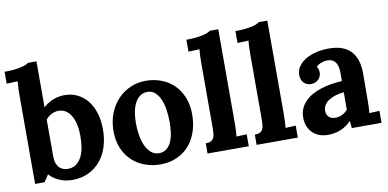

<svg xmlns="http://www.w3.org/2000/svg" viewBox="-77 -971 2432 1203"><g transform="rotate(-10 1139.5 -369.5)"><path d="M62.5 -564.9Q62.5 -583 63.2 -606.4Q64 -629.9 66.4 -652.3L-3.9 -649.4V-725.1Q30.8 -725.1 57.4 -728Q84 -731 102.8 -735.4Q121.6 -739.7 133.1 -744.9Q144.5 -750 149.9 -754.9H204.1V-462.4Q237.8 -492.7 272.7 -504.4Q307.6 -516.1 338.9 -516.1Q383.8 -516.1 420.9 -498.3Q458 -480.5 484.6 -447.5Q511.2 -414.6 525.9 -367.7Q540.5 -320.8 540.5 -262.7Q540.5 -202.1 523.9 -151.1Q507.3 -100.1 475.8 -63Q444.3 -25.9 399.4 -4.9Q354.5 16.1 297.9 16.1Q284.2 16.1 266.6 13.9Q249 11.7 229.5 5.1Q210 -1.5 190.2 -13.4Q170.4 -25.4 152.8 -44.4H151.9L123 0H62.5ZM284.7 -425.8Q259.8 -424.8 238.5 -413.3Q217.3 -401.9 204.1 -383.3V-149.9Q204.1 -123.5 210.9 -105.7Q217.8 -87.9 228.8 -77.1Q239.7 -66.4 253.4 -61.8Q267.1 -57.1 280.8 -57.1Q313.5 -57.1 335.2 -73.2Q356.9 -89.4 370.1 -116Q383.3 -142.6 388.7 -176.8Q394 -210.9 394 -247.6Q394 -282.7 387.7 -314.9Q381.3 -347.2 368.2 -371.8Q355 -396.5 334.2 -411.1Q313.5 -425.8 284.7 -425.8Z M853.5 -445.8Q824.2 -444.8 804.7 -429Q785.2 -413.1 772.9 -387.7Q760.7 -362.3 755.6 -330.3Q750.5 -298.3 750.5 -265.6Q750.5 -227.1 756.6 -189.2Q762.7 -151.4 776.1 -121.6Q789.6 -91.8 810.8 -73.2Q832 -54.7 862.3 -54.7Q892.1 -55.2 910.9 -71.3Q929.7 -87.4 940.7 -113Q951.7 -138.7 955.8 -170.4Q960 -202.1 960 -234.4Q960 -271.5 954.8 -309.3Q949.7 -347.2 937.3 -377.4Q924.8 -407.7 904.5 -426.8Q884.3 -445.8 853.5 -445.8ZM855.5 -516.1Q909.2 -516.1 955.3 -498.5Q1001.5 -481 1035.2 -447.8Q1068.8 -414.6 1088.1 -366.9Q1107.4 -319.3 1107.4 -259.3Q1107.4 -196.3 1089.1 -145.3Q1070.8 -94.2 1037.8 -58.3Q1004.9 -22.5 959 -3.2Q913.1 16.1 858.4 16.1Q804.2 16.1 757.6 -1.7Q710.9 -19.5 676.8 -52.5Q642.6 -85.4 623 -132.6Q603.5 -179.7 603.5 -238.8Q603.5 -300.8 623.5 -352.1Q643.6 -403.3 678 -439.7Q712.4 -476.1 758.3 -496.1Q804.2 -516.1 855.5 -516.1Z M1360.8 -160.6Q1360.8 -153.3 1360.6 -143.1Q1360.4 -132.8 1359.9 -121.1Q1359.4 -109.4 1358.6 -96.9Q1357.9 -84.5 1356.9 -73.2L1421.9 -76.2V0H1159.7V-64.9Q1180.7 -64.9 1192.6 -71.3Q1204.6 -77.6 1210.4 -89.4Q1216.3 -101.1 1217.8 -117.4Q1219.2 -133.8 1219.2 -153.8V-564.9Q1219.2 -583 1220 -606.4Q1220.7 -629.9 1223.1 -652.3L1152.8 -649.4V-725.1Q1187.5 -725.1 1214.1 -728Q1240.7 -731 1259.5 -735.4Q1278.3 -739.7 1289.8 -744.9Q1301.3 -750 1306.6 -754.9H1360.8Z M1672.9 -160.6Q1672.9 -153.3 1672.6 -143.1Q1672.4 -132.8 1671.9 -121.1Q1671.4 -109.4 1670.7 -96.9Q1669.9 -84.5 1668.9 -73.2L1733.9 -76.2V0H1471.7V-64.9Q1492.7 -64.9 1504.6 -71.3Q1516.6 -77.6 1522.5 -89.4Q1528.3 -101.1 1529.8 -117.4Q1531.2 -133.8 1531.2 -153.8V-564.9Q1531.2 -583 1532 -606.4Q1532.7 -629.9 1535.2 -652.3L1464.8 -649.4V-725.1Q1499.5 -725.1 1526.1 -728Q1552.7 -731 1571.5 -735.4Q1590.3 -739.7 1601.8 -744.9Q1613.3 -750 1618.7 -754.9H1672.9Z M2066.9 -230Q2038.6 -227.1 2013.7 -219.7Q1988.8 -212.4 1970.5 -200.4Q1952.1 -188.5 1941.7 -171.9Q1931.2 -155.3 1931.2 -133.8Q1931.6 -119.6 1936.5 -109.9Q1941.4 -100.1 1949 -93.8Q1956.5 -87.4 1966.6 -84.5Q1976.6 -81.5 1987.3 -81.5Q2010.7 -81.5 2030.8 -91.3Q2050.8 -101.1 2066.4 -118.2ZM1810.5 -384.3Q1810.5 -413.6 1826.9 -438Q1843.3 -462.4 1871.8 -479.7Q1900.4 -497.1 1939 -506.6Q1977.5 -516.1 2021.5 -516.1Q2065.4 -516.1 2099.9 -504.9Q2134.3 -493.7 2158 -470.2Q2181.6 -446.8 2194.1 -410.6Q2206.5 -374.5 2206.5 -324.7Q2206.5 -299.3 2206.3 -280Q2206.1 -260.7 2206.1 -242.9Q2206.1 -225.1 2205.8 -205.6Q2205.6 -186 2205.6 -160.6Q2205.6 -153.3 2205.3 -143.1Q2205.1 -132.8 2204.8 -121.1Q2204.6 -109.4 2203.9 -96.9Q2203.1 -84.5 2202.1 -73.2L2266.6 -76.2V0H2077.6Q2075.7 -14.2 2075 -23.7Q2074.2 -33.2 2073.7 -45.9H2072.8Q2038.6 -11.7 2001.5 2.2Q1964.4 16.1 1924.8 16.1Q1892.6 16.1 1867.2 6.1Q1841.8 -3.9 1824.5 -22Q1807.1 -40 1797.9 -64.2Q1788.6 -88.4 1788.6 -117.2Q1788.6 -148.9 1799.8 -174.3Q1811 -199.7 1830.8 -219.7Q1850.6 -239.7 1877.4 -254.4Q1904.3 -269 1935.3 -278.8Q1966.3 -288.6 2000 -293.9Q2033.7 -299.3 2067.4 -300.8V-353Q2067.4 -373 2064 -389.9Q2060.5 -406.7 2052.2 -418.9Q2043.9 -431.2 2030.3 -438Q2016.6 -444.8 1996.1 -444.3Q1975.6 -443.4 1958 -436Q1940.4 -428.7 1927.7 -415.5Q1935.5 -407.2 1937.7 -396.5Q1939.9 -385.7 1939.9 -378.4Q1939.9 -367.7 1936 -356.7Q1932.1 -345.7 1923.8 -336.7Q1915.5 -327.6 1902.8 -321.8Q1890.1 -315.9 1872.6 -315.9Q1857.9 -316.4 1846.2 -322Q1834.5 -327.6 1826.7 -336.7Q1818.8 -345.7 1814.7 -357.9Q1810.5 -370.1 1810.5 -384.3Z"/></g></svg>

Font: Parastoo FD
Style: Bold-FD
Weight: 700
Foundry: Saber Rastikerdar (saber.rastikerdar@gmail.com)
Version: Version 2.0.1